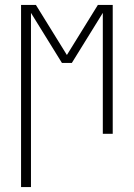

<svg xmlns="http://www.w3.org/2000/svg" viewBox="-20 -540 540 775"><path d="M65 215V-520H125L250 -318L375 -520H435V0H395V-488L270 -286H230L105 -488V215Z"/></svg>

Font: Iosevka Curly Slab Extralight
Style: Regular
Weight: 200
Monospace: yes
Designer: Belleve Invis
Foundry: Belleve Invis
Version: Version 22.1.2; ttfautohint (v1.8.4)